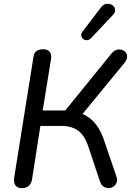

<svg xmlns="http://www.w3.org/2000/svg" viewBox="-20 -967 689 994"><path d="M93 7Q71 7 60.5 -6.5Q50 -20 53 -45L153 -671Q156 -693 168.5 -702.5Q181 -712 204 -712Q227 -712 237.5 -698.5Q248 -685 244 -660L201 -395H325L304 -378L558 -691Q570 -705 584 -709Q598 -713 610.5 -709Q623 -705 631 -695.5Q639 -686 638 -671.5Q637 -657 624 -641L395 -362L354 -391Q415 -383 454.5 -347Q494 -311 517 -246L582 -55Q589 -37 584 -23Q579 -9 567.5 -1Q556 7 542 7Q528 7 515.5 -1.5Q503 -10 497 -29L438 -206Q419 -265 385.5 -290Q352 -315 298 -315H189L146 -39Q142 -16 129 -4.5Q116 7 93 7ZM452 -770Q442 -760 431 -759Q420 -758 411.5 -764.5Q403 -771 401 -781.5Q399 -792 407 -803L503 -929Q513 -943 526 -946Q539 -949 550.5 -945.5Q562 -942 569 -933.5Q576 -925 576 -913Q576 -901 564 -889Z"/></svg>

Font: Nunito Medium
Style: Italic
Weight: 500
Designer: Vernon Adams
Foundry: Vernon Adams
Version: Version 3.601